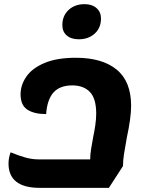

<svg xmlns="http://www.w3.org/2000/svg" viewBox="-20 -879 696 924"><path d="M611 -370Q611 -312 590 -215Q581 -165 576.5 -136Q572 -107 572 -80L504 25H170Q96 25 58.5 -4.5Q21 -34 21 -92Q21 -119 31 -146Q70 -130 102 -121Q134 -112 164 -112H414Q414 -135 418.5 -162.5Q423 -190 428 -217Q434 -245 438.5 -275.5Q443 -306 443 -332Q443 -405 412.5 -436.5Q382 -468 328 -468Q268 -468 237.5 -434Q207 -400 202 -330Q144 -330 111.5 -351.5Q79 -373 79 -425Q79 -470 107 -510.5Q135 -551 194.5 -576Q254 -601 345 -601Q472 -601 541.5 -544Q611 -487 611 -370ZM280 -758Q280 -803 310 -831Q340 -859 387 -859Q423 -859 444.5 -840Q466 -821 466 -790Q466 -745 436 -717.5Q406 -690 359 -690Q322 -690 301 -708.5Q280 -727 280 -758Z"/></svg>

Font: Lemonada SemiBold
Style: Regular
Weight: 600
Designer: Mohamed Gaber (Arabic) Eduardo Tunni (Latin)
Foundry: Kief Type Foundry
Version: Version 3.006